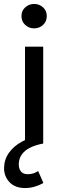

<svg xmlns="http://www.w3.org/2000/svg" viewBox="-47 -726 318 971"><path d="M79.5 0V-490H171.5V0ZM125.5 -582.5Q99.5 -582.5 80.5 -600Q61.5 -617.5 61.5 -644.5Q61.5 -671.5 80.5 -688.8Q99.5 -706 125.5 -706Q152 -706 170.8 -688.8Q189.5 -671.5 189.5 -644.5Q189.5 -617.5 170.8 -600Q152 -582.5 125.5 -582.5ZM80 225Q29 225 1 195.2Q-27 165.5 -26.5 123Q-25.5 79.5 -1.2 46Q23 12.5 63.5 -9.5Q104 -31.5 153.5 -40L171 0Q133.5 7 106 20.5Q78.5 34 63.5 54.8Q48.5 75.5 48 104Q47.5 125.5 58.2 140.2Q69 155 94 155Q108.5 155 121.8 150.8Q135 146.5 146 139L172.5 199.5Q151.5 211.5 127.8 218.2Q104 225 80 225Z"/></svg>

Font: Geologica Thin Roman Light
Style: Regular
Weight: 300
Version: Version 1.010;gftools[0.9.28]